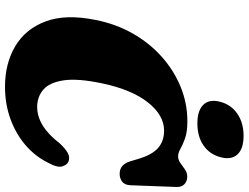

<svg xmlns="http://www.w3.org/2000/svg" viewBox="-133 -846 993 767"><g transform="rotate(90 363.5 -462.5)"><path d="M625.5 -239.5Q639 -234 644.8 -214.2Q650.5 -194.5 629.5 -157Q604.5 -106.5 559.8 -68Q515 -29.5 455.5 -7.8Q396 14 326.5 14Q233.5 14 164.5 -27Q95.5 -68 65.5 -148.2Q35.5 -228.5 59.5 -347Q75.5 -429 114 -496.5Q152.5 -564 207.5 -612.8Q262.5 -661.5 328 -688Q393.5 -714.5 464 -714.5Q507 -714.5 532.8 -705.2Q558.5 -696 574.5 -686.8Q590.5 -677.5 604.5 -677.5Q618.5 -677.5 631 -686.5Q643.5 -695.5 656.8 -704.8Q670 -714 685.5 -714Q703.5 -714 715.5 -703Q727.5 -692 727 -672L720 -487Q719 -464.5 706 -454.2Q693 -444 674 -444Q637.5 -444 624.5 -486L615.5 -516Q599 -573 571.5 -597.2Q544 -621.5 501.5 -621.5Q440.5 -621.5 389.2 -557Q338 -492.5 313 -374Q292.5 -277 301 -220.2Q309.5 -163.5 338.2 -139Q367 -114.5 407 -114.5Q484 -114.5 553 -205Q575.5 -228.5 592 -237.2Q608.5 -246 625.5 -239.5ZM473 -754.5Q421 -754.5 398 -778.8Q375 -803 387 -847Q398.5 -889.5 434.5 -914.2Q470.5 -939 522.5 -939Q575 -939 597.2 -914.2Q619.5 -889.5 608 -847Q596.5 -803.5 561 -779Q525.5 -754.5 473 -754.5Z"/></g></svg>

Font: Fraunces 9pt Soft Black
Style: Italic
Weight: 900
Italic angle: -16°
Version: Version 1.000;[b76b70a41]